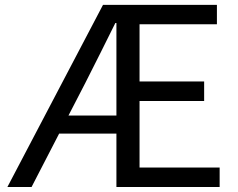

<svg xmlns="http://www.w3.org/2000/svg" viewBox="-20 -753 958 773"><path d="M9.7 0 394.7 -733.4H853.3V-655.2H541.8V-425.1H801.9V-346.4H541.8V-78.6H864.3V0H448.7V-660.4H444.4Q415 -600.9 384.6 -540.3Q354.1 -479.7 324.2 -420.5L107 0ZM176.3 -215.2V-288H504.6V-215.2Z"/></svg>

Font: Shanggu Sans SC VF
Style: Regular
Weight: 250
Designer: GuiWonder
Version: Version 1.021